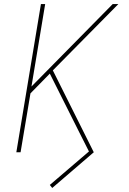

<svg xmlns="http://www.w3.org/2000/svg" viewBox="-20 -755 640 952"><path d="M239 177 227 162 421 -4 365 -115 227 -390 131 -292 82 0H61L183 -735H204L136 -326L539 -735H567L242 -406L445 0Z"/></svg>

Font: Iosevka SS04 Th Ex Obl
Style: Regular
Weight: 100
Width: 7
Italic angle: -9°
Monospace: yes
Designer: Belleve Invis
Foundry: Belleve Invis
Version: Version 19.0.0; ttfautohint (v1.8.4)